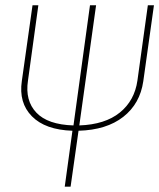

<svg xmlns="http://www.w3.org/2000/svg" viewBox="-20 -701 598 721"><path d="M535.2 -681.2H558.1L518.1 -396Q505.9 -311.5 442.9 -262.2Q379.9 -212.9 274.9 -210L245.1 0H223.1L252 -210Q149.9 -213.4 99.9 -264.2Q49.8 -314.9 62 -397L102.1 -681.2H124L85 -397.9Q73.7 -323.2 116.5 -278.1Q159.2 -232.9 255.9 -230L317.9 -681.2H340.8L277.8 -230Q374.5 -233.4 429.9 -278.3Q485.4 -323.2 496.1 -398.9Z"/></svg>

Font: Fira Sans Compressed Thin
Style: Italic
Weight: 100
Width: 3
Italic angle: -8°
Designer: Carrois Corporate & Edenspiekermann AG
Foundry: Carrois Corporate GbR & Edenspiekermann AG
Version: Version 4.203;PS 004.203;hotconv 1.0.88;makeotf.lib2.5.64775